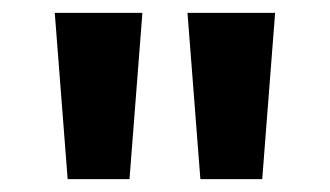

<svg xmlns="http://www.w3.org/2000/svg" viewBox="-20 -734 512 298"><path d="M201 -714 181 -456H85L65 -714ZM407 -714 387 -456H291L271 -714Z"/></svg>

Font: Noto Sans Tai Tham
Style: Regular
Weight: 400
Designer: Monotype Design Team 2013. Revised by David WIlliams 2020
Foundry: Monotype Imaging Inc.
Version: Version 2.002